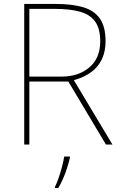

<svg xmlns="http://www.w3.org/2000/svg" viewBox="-20 -734 617 975"><path d="M262 -714Q345 -714 401.5 -697.5Q458 -681 487 -640Q516 -599 516 -525Q516 -472 497 -432.5Q478 -393 442 -367Q406 -341 355 -327L551 0H518L327 -320H129V0H103V-714ZM257 -689H129V-345H292Q379 -345 434 -392Q489 -439 489 -524Q489 -588 463.5 -624Q438 -660 386.5 -674.5Q335 -689 257 -689ZM335 67Q329 93 320.5 119.5Q312 146 301 171.5Q290 197 276 221H259V215Q267 200 277 171.5Q287 143 295 112.5Q303 82 306 61H335Z"/></svg>

Font: Noto Sans Cham Thin
Style: Regular
Weight: 250
Version: Version 2.002